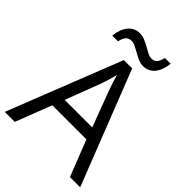

<svg xmlns="http://www.w3.org/2000/svg" viewBox="-253 -1019 1139 1139"><g transform="rotate(45 316.5 -449.0)"><path d="M546.9 0 458 -227.1H171.9L84 0H0L282.2 -716.8H352.1L632.8 0ZM432.1 -301.8 349.1 -522.9Q333 -564.9 315.9 -626Q305.2 -579.1 285.2 -522.9L201.2 -301.8ZM386.7 -772Q365.7 -772 345.7 -781Q325.7 -790 306.4 -801Q287.1 -812 269.3 -821Q251.5 -830.1 234.9 -830.1Q210.4 -830.1 198 -815.4Q185.5 -800.8 178.7 -771H130.9Q137.2 -830.1 165.3 -863.5Q193.4 -897 237.8 -897Q260.3 -897 281.2 -887.9Q302.2 -878.9 321.3 -867.9Q340.3 -856.9 357.9 -847.9Q375.5 -838.9 391.1 -838.9Q415 -838.9 426.8 -853.3Q438.5 -867.7 445.8 -897.9H494.1Q487.8 -838.9 460.2 -805.4Q432.6 -772 386.7 -772Z"/></g></svg>

Font: HunimalSansv1.5
Style: Regular
Weight: 400
Foundry: Ascender Corporation
Version: Version 1.10